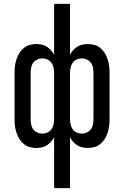

<svg xmlns="http://www.w3.org/2000/svg" viewBox="-20 -755 640 990"><path d="M259 215V-47Q252 -34 242.5 -23.5Q233 -13 221 -5.5Q209 2 195 5Q181 8 167 8Q149 8 132 3Q115 -2 101.5 -13.5Q88 -25 79 -40Q70 -55 64.5 -72Q59 -89 57 -106.5Q55 -124 55 -142V-378Q55 -396 57 -413.5Q59 -431 64.5 -448Q70 -465 79 -480Q88 -495 101.5 -506.5Q115 -518 132 -523Q149 -528 167 -528Q181 -528 195 -525Q209 -522 221 -514.5Q233 -507 242.5 -496.5Q252 -486 259 -473V-735H341V-473Q348 -486 357.5 -496.5Q367 -507 379 -514.5Q391 -522 405 -525Q419 -528 433 -528Q451 -528 468 -523Q485 -518 498.5 -506.5Q512 -495 521 -480Q530 -465 535.5 -448Q541 -431 543 -413.5Q545 -396 545 -378V-142Q545 -124 543 -106.5Q541 -89 535.5 -72Q530 -55 521 -40Q512 -25 498.5 -13.5Q485 -2 468 3Q451 8 433 8Q419 8 405 5Q391 2 379 -5.5Q367 -13 357.5 -23.5Q348 -34 341 -47V215ZM198 -66Q212 -66 225 -72Q238 -78 245.5 -89Q253 -100 256 -114Q259 -128 259 -142V-379Q259 -392 256 -406Q253 -420 245.5 -431Q238 -442 225 -448Q212 -454 198 -454Q185 -454 172 -448Q159 -442 151 -431Q143 -420 140.5 -406Q138 -392 138 -378V-142Q138 -128 140.5 -114Q143 -100 151 -89Q159 -78 172 -72Q185 -66 198 -66ZM402 -66Q415 -66 428 -72Q441 -78 449 -89Q457 -100 459.5 -114Q462 -128 462 -142V-378Q462 -392 459.5 -406Q457 -420 449 -431Q441 -442 428 -448Q415 -454 402 -454Q388 -454 375 -448Q362 -442 354.5 -431Q347 -420 344 -406Q341 -392 341 -378V-142Q341 -128 344 -114Q347 -100 354.5 -89Q362 -78 375 -72Q388 -66 402 -66Z"/></svg>

Font: R Plex Mono
Style: Regular
Weight: 400
Monospace: yes
Designer: Belleve Invis
Foundry: Belleve Invis
Version: Version 31.8.0